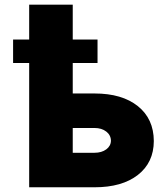

<svg xmlns="http://www.w3.org/2000/svg" viewBox="-20 -794 705 814"><path d="M393.5 -626.4V-527H288.4V-397.7H380.7Q497.5 -397.7 564.6 -343.9Q631.7 -290.1 632.1 -196Q631.7 -104.8 564.6 -52.4Q497.5 0 380.7 0H103.7V-527H35.5V-626.4H103.7V-774.1H288.4V-626.4ZM288.4 -251.4V-146.3H380.7Q410.9 -146.3 430.4 -160.7Q449.9 -175.1 450.3 -197.4Q449.9 -221.2 430.4 -236.3Q410.9 -251.4 380.7 -251.4Z"/></svg>

Font: Inter UI Black
Style: Regular
Weight: 900
Designer: Rasmus Andersson
Foundry: rsms
Version: 3.2;8d6f07862